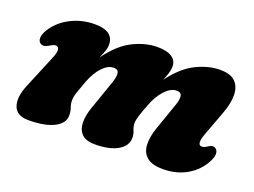

<svg xmlns="http://www.w3.org/2000/svg" viewBox="-82 -660 1125 850"><g transform="rotate(20 480.5 -235.0)"><path d="M350.5 -131 398.5 -268.5Q409 -298.5 406.5 -315.5Q404 -332.5 383 -332.5Q356 -332.5 330 -305Q304 -277.5 286 -230Q272.5 -194 265.2 -172Q258 -150 258 -134.5Q258 -117 263.8 -101.5Q269.5 -86 269.5 -66Q269.5 -29 226.2 -7Q183 15 106 15Q50 15 36.2 -25Q22.5 -65 49 -127.5L110.5 -275.5Q125.5 -310.5 122.8 -324Q120 -337.5 107 -337.5Q98 -337.5 80.5 -326.5Q67.5 -318.5 58.5 -317.8Q49.5 -317 42.5 -321.5Q31.5 -328 31 -344.2Q30.5 -360.5 43.5 -382.5Q70.5 -428.5 123.2 -456.8Q176 -485 239 -485Q328 -485 328 -420Q328 -405.5 322 -388.8Q316 -372 307.5 -353.5Q360.5 -426.5 419.2 -455.8Q478 -485 534 -485Q579 -485 602 -469.5Q625 -454 625 -427Q625 -410.5 619.5 -393Q614 -375.5 606 -357Q659 -428 716.8 -456.5Q774.5 -485 830 -485Q879 -485 901.5 -461.8Q924 -438.5 924 -399Q924 -359.5 905.5 -310.5L862.5 -195Q841 -137.5 868 -137.5Q878 -137.5 893 -147.5Q913.5 -161.5 927.5 -151.5Q937.5 -144.5 938 -128.8Q938.5 -113 926 -90Q901.5 -42.5 852.8 -13.8Q804 15 739.5 15Q687.5 15 663.2 -6Q639 -27 637.5 -63.8Q636 -100.5 652.5 -147L695 -268.5Q706 -298.5 703.5 -315.5Q701 -332.5 679.5 -332.5Q652 -332.5 625 -303.5Q598 -274.5 580.5 -228.5Q565.5 -190 559 -168.2Q552.5 -146.5 552.5 -135Q552.5 -117 559.5 -101.5Q566.5 -86 566 -67Q565 -29.5 525.8 -7.2Q486.5 15 419.5 15Q376.5 15 357 -5Q337.5 -25 337 -58.2Q336.5 -91.5 350.5 -131Z"/></g></svg>

Font: Fraunces 9pt S050 Black
Style: Italic
Weight: 900
Italic angle: -16°
Version: Version 1.000; ttfautohint (v1.8.3)